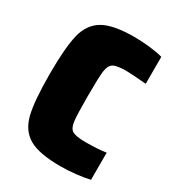

<svg xmlns="http://www.w3.org/2000/svg" viewBox="-171 -797 827 907"><g transform="rotate(30 242.5 -344.0)"><path d="M36 -344Q36 -489 53.5 -560.5Q71 -632 126 -664Q181 -696 297 -696Q337 -696 380.5 -691Q424 -686 452 -678V-531Q367 -538 343 -538Q291 -538 272 -526.5Q253 -515 248.5 -480Q244 -445 244 -344Q244 -242 248.5 -207Q253 -172 272 -161Q291 -150 343 -150Q410 -150 455 -157V-9Q427 -2 382.5 3Q338 8 297 8Q180 8 125.5 -24Q71 -56 53.5 -127.5Q36 -199 36 -344Z"/></g></svg>

Font: Saira Semi Condensed Black
Style: Regular
Weight: 900
Width: 4
Designer: Hector Gatti with collaboration of the Omnibus-Type team
Foundry: Omnibus-Type
Version: Version 1.001; ttfautohint (v1.8)